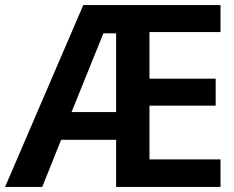

<svg xmlns="http://www.w3.org/2000/svg" viewBox="-23 -734 920 754"><path d="M843 0H433V-185H217L143 0H-3L304 -714H843V-608H564V-425H824V-319H564V-108H843ZM258 -294H433V-603H383Z"/></svg>

Font: Noto Sans Hebrew Thin SemiBold
Style: Regular
Weight: 600
Version: Version 3.001